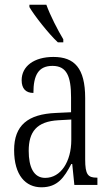

<svg xmlns="http://www.w3.org/2000/svg" viewBox="-20 -786 469 816"><path d="M226 -606H249V-619C226 -657 193 -721 177 -766H105V-756C125 -721 187 -642 226 -606ZM156 10C225 10 253 -32 283 -89H287L296 0H394V-31H391C354 -31 342 -44 342 -108V-369C342 -497 296 -544 207 -544C124 -544 72 -504 72 -445C72 -410 89 -391 122 -391C122 -466 143 -506 203 -506C264 -506 282 -461 282 -372V-309L218 -306C98 -301 40 -253 40 -148C40 -41 89 10 156 10ZM172 -30C123 -30 102 -76 102 -145C102 -225 135 -270 229 -275L283 -278V-191C283 -100 239 -30 172 -30Z"/></svg>

Font: Noto Serif Bengali ExtraCondensed Light
Style: Regular
Weight: 300
Width: 2
Designer: Juan Bruce, Universal Thirst, Indian Type Foundry and the Monotype Design Team.
Foundry: Monotype Imaging Inc.
Version: Version 2.003